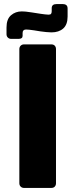

<svg xmlns="http://www.w3.org/2000/svg" viewBox="-20 -918 370 943"><path d="M98 5Q88 5 81.5 -1.5Q75 -8 75 -18V-677Q75 -687 81.5 -693.5Q88 -700 98 -700H232Q243 -700 249 -693.5Q255 -687 255 -677V-18Q255 -8 249 -1.5Q243 5 232 5ZM35 -727Q25 -727 18.5 -733.5Q12 -740 12 -750V-783Q12 -824 34 -843Q56 -862 87 -862Q94 -862 106.5 -861Q119 -860 136 -857L181 -850Q189 -849 200 -847.5Q211 -846 218 -846Q228 -846 231 -850.5Q234 -855 234 -863V-878Q234 -898 258 -898H289Q299 -898 305.5 -893Q312 -888 312 -876V-837Q312 -797 290.5 -778Q269 -759 233 -759Q222 -759 207 -760.5Q192 -762 178 -764L147 -769Q134 -771 124 -772Q114 -773 108 -773Q91 -773 91 -756V-742Q91 -727 71 -727Z"/></svg>

Font: Rubik Black
Style: Italic
Weight: 900
Italic angle: -12°
Designer: Hubert and Fischer
Foundry: Hubert and Fischer
Version: Version 2.300;gftools[0.9.30]